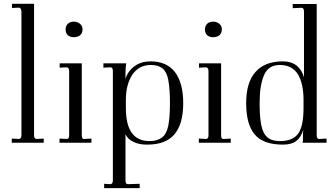

<svg xmlns="http://www.w3.org/2000/svg" viewBox="-20 -751 1759 1010"><path d="M42 -22 80.1 -20Q92.8 -22.9 92.8 -39.1V-689.9Q92.8 -706.5 81.1 -710.9L43 -709V-731H159.2V-39.1Q159.2 -21.5 171.9 -20L210 -22V0H42Z M368.2 -637.2Q386.2 -637.2 400.9 -626Q414.1 -614.3 414.1 -596.2Q414.1 -576.7 401.9 -565.9Q388.2 -555.2 368.2 -555.2Q349.1 -555.2 336.9 -565.9Q325.2 -576.2 325.2 -596.2Q325.2 -614.3 336.9 -626Q349.6 -637.2 368.2 -637.2ZM410.2 -39.1Q410.2 -18.6 422.9 -20L460.9 -22V0H293V-22L331.1 -20Q343.8 -20 343.8 -39.1V-377Q343.8 -394 332 -397L293.9 -395V-418H410.2Z M772 -428.2Q857.4 -428.2 900.9 -371.1Q943.8 -313 943.8 -208Q943.8 -98.6 897.9 -44.9Q852.5 9.8 753.9 9.8Q710.9 9.8 684.1 -3.9Q652.8 -17.6 640.1 -44.9V198.2Q640.1 217.8 652.8 217.8L714.8 215.8V238.8H527.8V215.8L561 217.8Q573.7 216.3 573.7 198.2V-377Q573.7 -397 561 -397L523.9 -395V-418H644Q640.1 -395 640.1 -367.2V-335.9Q652.3 -377 689 -403.8Q723.6 -428.2 772 -428.2ZM772.9 -409.2Q711.4 -409.2 676.8 -358.9Q642.1 -307.1 642.1 -225.1V-183.1Q642.1 -8.8 766.1 -8.8Q807.1 -8.8 831.1 -26.9Q854.5 -43 864.7 -86.9Q874 -132.3 874 -208Q874 -280.8 865.7 -328.1Q858.4 -370.6 835.9 -390.1Q814 -409.2 772.9 -409.2Z M1101.1 -637.2Q1119.1 -637.2 1133.8 -626Q1147 -614.3 1147 -596.2Q1147 -576.7 1134.8 -565.9Q1121.1 -555.2 1101.1 -555.2Q1082 -555.2 1069.8 -565.9Q1058.1 -576.2 1058.1 -596.2Q1058.1 -614.3 1069.8 -626Q1082.5 -637.2 1101.1 -637.2ZM1143.1 -39.1Q1143.1 -18.6 1155.8 -20L1193.8 -22V0H1025.9V-22L1064 -20Q1076.7 -20 1076.7 -39.1V-377Q1076.7 -394 1064.9 -397L1026.9 -395V-418H1143.1Z M1274.9 -208Q1274.9 -317.4 1323.7 -372.1Q1372.6 -428.2 1467.8 -428.2Q1512.7 -428.2 1542 -404.8Q1569.3 -380.4 1579.1 -344.2V-689.9Q1579.1 -710 1565.9 -710L1520 -708V-730H1646V-39.1Q1646 -20 1658.7 -20L1697.8 -22V0H1571.8Q1573.7 -9.8 1573.7 -16.1V-38.1Q1573.7 -55.2 1574.7 -60.1Q1575.7 -64.9 1575.7 -68.8Q1563.5 -28.8 1539.1 -9.8Q1513.7 9.8 1468.8 9.8Q1364.3 9.8 1319.8 -43.9Q1274.9 -97.2 1274.9 -208ZM1345.7 -208Q1345.7 -133.8 1355 -89.8Q1363.8 -47.4 1387.7 -27.8Q1409.7 -8.8 1454.1 -8.8Q1520.5 -8.8 1549.8 -49.8Q1576.7 -89.8 1576.7 -183.1V-225.1Q1576.7 -311.5 1546.9 -360.8Q1515.1 -409.2 1452.6 -409.2Q1392.1 -409.2 1369.6 -356.9Q1345.7 -304.7 1345.7 -208Z"/></svg>

Font: Unna Light
Style: Regular
Weight: 300
Designer: Jorge de Buen Unna
Foundry: Omnibus-Type
Version: Version 2.007;PS 002.007;hotconv 1.0.88;makeotf.lib2.5.64775